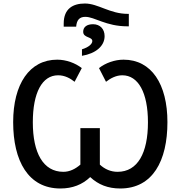

<svg xmlns="http://www.w3.org/2000/svg" viewBox="-20 -1064 1084 1094"><path d="M343 -912H414C417 -950 433 -968 466 -968C520 -968 583 -914 706 -914H714V-985H708C606 -985 539 -1044 464 -1044C396 -1044 343 -1015 343 -930ZM447 -746C526 -759 576 -802 576 -858C576 -899 550 -926 510 -926C476 -926 454 -911 454 -883C454 -847 506 -856 506 -830C506 -814 486 -795 447 -783ZM324 10C393 10 449 -12 494 -55C540 -12 595 10 665 10C850 10 934 -147 934 -368C934 -585 843 -724 684 -724C633 -724 581 -705 544 -676L584 -598C610 -618 641 -635 677 -635C768 -635 823 -536 823 -367C823 -193 765 -85 650 -85C611 -85 577 -100 549 -126V-334H438V-126C409 -101 377 -85 341 -85C226 -85 167 -193 167 -367C167 -536 220 -635 311 -635C349 -635 380 -618 405 -598L446 -676C409 -705 357 -724 306 -724C148 -724 55 -585 55 -368C55 -147 141 10 324 10Z"/></svg>

Font: Noto Sans Thai Medium
Style: Regular
Weight: 500
Designer: Monotype Design Team
Foundry: Monotype Imaging Inc.
Version: Version 1.901